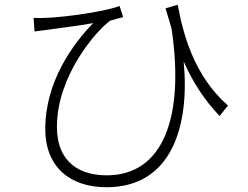

<svg xmlns="http://www.w3.org/2000/svg" viewBox="-20 -744 1040 806"><path d="M121 -669 125 -612C144 -614 161 -617 179 -619C220 -625 313 -636 371 -647C286 -559 170 -402 170 -202C170 -46 271 42 427 42C702 42 777 -217 751 -486C790 -398 838 -324 902 -257L937 -301C792 -428 748 -606 726 -724L675 -709L700 -625C756 -250 664 -8 428 -8C322 -8 219 -56 219 -212C219 -425 382 -613 442 -657C457 -662 485 -669 497 -672L482 -719C428 -697 258 -672 173 -669C155 -668 134 -668 121 -669Z"/></svg>

Font: GenYoGothic2 TW L
Style: Regular
Weight: 300
Version: Version 2.100;PS 2.1;hotconv 16.6.51;makeotf.lib2.5.65220 DE